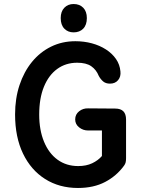

<svg xmlns="http://www.w3.org/2000/svg" viewBox="-20 -920 704 955"><path d="M368 15Q275 15 204.5 -29.5Q134 -74 94.5 -156Q55 -238 55 -351Q55 -430 77 -496.5Q99 -563 139 -612Q179 -661 234 -688Q289 -715 355 -715Q398 -715 437 -704.5Q476 -694 507 -674Q538 -654 557 -626.5Q576 -599 579 -565Q582 -539 567.5 -521.5Q553 -504 527 -504Q506 -504 493 -515Q480 -526 471 -543Q459 -573 434 -590.5Q409 -608 364 -608Q307 -608 264.5 -577Q222 -546 198.5 -488.5Q175 -431 175 -350Q175 -273 199 -215Q223 -157 266.5 -125.5Q310 -94 369 -94Q409 -94 438.5 -108Q468 -122 487 -144V-271H418Q393 -271 373.5 -286.5Q354 -302 354 -326Q354 -351 373.5 -366.5Q393 -382 419 -381L553 -380Q580 -380 593.5 -366.5Q607 -353 607 -325V-134Q607 -121 605 -112.5Q603 -104 597 -96Q560 -45 503 -15Q446 15 368 15ZM346 -759Q318 -759 300 -777.5Q282 -796 282 -830Q282 -863 300 -881.5Q318 -900 346 -900Q376 -900 394 -881.5Q412 -863 412 -830Q412 -796 394 -777.5Q376 -759 346 -759Z"/></svg>

Font: National Park SemiBold
Style: Regular
Weight: 600
Designer: Andrea Herstowski, Ben Hoepner
Version: Version 1.009